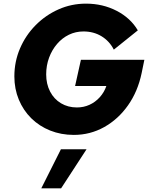

<svg xmlns="http://www.w3.org/2000/svg" viewBox="-20 -731 830 1056"><path d="M386 11Q316 11 256 -13Q196 -37 152 -80.5Q108 -124 83.5 -183Q59 -242 59 -311Q59 -392 90 -464.5Q121 -537 176 -592.5Q231 -648 302 -679.5Q373 -711 453 -711Q545 -711 621.5 -671.5Q698 -632 738 -564L606 -458Q582 -505 538.5 -531.5Q495 -558 439 -558Q396 -558 359 -540Q322 -522 294 -489.5Q266 -457 250 -414Q234 -371 234 -322Q234 -269 255.5 -227.5Q277 -186 315.5 -163Q354 -140 403 -140Q440 -140 472 -154.5Q504 -169 528.5 -196Q553 -223 565 -258H393L425 -402H774L759 -329Q738 -228 684 -151.5Q630 -75 553 -32Q476 11 386 11ZM207 305 315 90H456L316 305Z"/></svg>

Font: Red Hat Text VF
Style: Italic
Weight: 300
Italic angle: -12°
Designer: Pentagram, MCKL
Foundry: Pentagram, MCKL
Version: Version 1.023